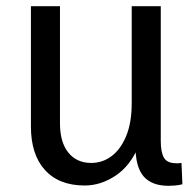

<svg xmlns="http://www.w3.org/2000/svg" viewBox="-20 -589 627 621"><path d="M418 -118H429Q402 -53 354 -21Q306 11 254 11Q171 11 125.5 -39Q80 -89 80 -180V-569H174V-190Q174 -129 201 -95.5Q228 -62 275 -62Q312 -62 341.5 -84.5Q371 -107 388.5 -150Q406 -193 406 -255V-569H500V-133Q500 -96 510.5 -78.5Q521 -61 550 -61Q554 -61 558 -61Q562 -61 567 -62L570 7Q558 10 546.5 11Q535 12 525 12Q471 12 444.5 -18.5Q418 -49 418 -118Z"/></svg>

Font: Yaldevi Medium
Style: Regular
Weight: 500
Designer: Sol Matas, Rajitha Manaperi, Kosala Senevirathne
Foundry: Mooniak
Version: Version 1.100